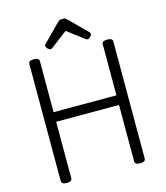

<svg xmlns="http://www.w3.org/2000/svg" viewBox="-174 -1399 1332 1543"><g transform="rotate(-15 492.5 -627.5)"><path d="M187 14Q143 14 143 -14V-988Q143 -1002 154 -1008.5Q165 -1015 187 -1015Q231 -1015 231 -988V-563H754V-988Q754 -1002 765 -1008.5Q776 -1015 798 -1015Q842 -1015 842 -988V-14Q842 0 831 7Q820 14 798 14Q754 14 754 -14V-483H231V-14Q231 0 220 7Q209 14 187 14ZM339 -1058Q329 -1058 316.5 -1070Q304 -1082 304 -1092Q304 -1095 304 -1099Q304 -1103 310 -1108L449 -1249Q456 -1256 465 -1262.5Q474 -1269 493 -1269Q512 -1269 520.5 -1262.5Q529 -1256 536 -1249L677 -1108Q682 -1103 682.5 -1099Q683 -1095 683 -1092Q683 -1082 670.5 -1070Q658 -1058 648 -1058Q641 -1058 636 -1061.5Q631 -1065 623 -1071L493 -1169L364 -1071Q357 -1065 351 -1061.5Q345 -1058 339 -1058Z"/></g></svg>

Font: Playwrite PE
Style: Regular
Weight: 400
Designer: Veronika Burian, José Scaglione
Foundry: TypeTogether
Version: Version 1.002